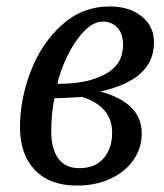

<svg xmlns="http://www.w3.org/2000/svg" viewBox="-20 -566 508 596"><path d="M42 -171Q42 -258 75.5 -345Q109 -432 172.5 -489Q236 -546 321 -546Q381 -546 419.5 -515.5Q458 -485 458 -434Q458 -318 291 -282Q420 -247 420 -152Q420 -106 394 -69Q368 -32 322.5 -11Q277 10 219 10Q134 10 88 -38.5Q42 -87 42 -171ZM166 -306Q252 -306 307 -336Q362 -366 362 -426Q362 -462 344 -480.5Q326 -499 300 -499Q269 -499 239.5 -467.5Q210 -436 188.5 -391Q167 -346 158 -306ZM328 -154Q328 -197 303 -224.5Q278 -252 235 -265Q163 -261 149 -261Q139 -213 139 -159Q139 -104 161 -74Q183 -44 226 -44Q275 -44 301.5 -74.5Q328 -105 328 -154Z"/></svg>

Font: Noto Serif Narrow
Style: Italic
Weight: 400
Width: 4
Italic angle: -12°
Designer: Monotype Design Team
Foundry: Monotype Imaging Inc.
Version: Version 1.001